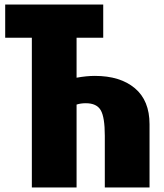

<svg xmlns="http://www.w3.org/2000/svg" viewBox="-20 -830 724 850"><path d="M400 -494Q512 -494 577 -439.5Q642 -385 642 -280V0H444V-229Q444 -311 426 -342Q408 -373 360 -373Q337 -373 319 -367V0H121V-663H3V-810H437V-663H319V-486Q363 -494 400 -494Z"/></svg>

Font: Oswald Heavy
Style: Regular
Weight: 400
Designer: Vernon Adams
Foundry: Vernon Adams
Version: Version 4.101